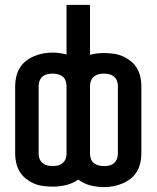

<svg xmlns="http://www.w3.org/2000/svg" viewBox="-20 -755 640 785"><path d="M405 10Q377 10 349.5 3Q322 -4 300 -21Q278 -5 250.5 1.5Q223 8 195 8Q176 8 156.5 5.5Q137 3 119.5 -4.5Q102 -12 86.5 -24Q71 -36 61 -52.5Q51 -69 46.5 -88Q42 -107 42 -126V-404Q42 -423 46.5 -442Q51 -461 61 -477.5Q71 -494 86.5 -506Q102 -518 120 -525.5Q138 -533 157 -536.5Q176 -540 195 -540Q209 -540 223.5 -538Q238 -536 252 -532V-735H348V-531Q362 -535 376.5 -536.5Q391 -538 405 -538Q424 -538 443.5 -535.5Q463 -533 480.5 -525.5Q498 -518 513.5 -506Q529 -494 539 -477.5Q549 -461 553.5 -442Q558 -423 558 -404V-126Q558 -107 553.5 -88Q549 -69 539 -52.5Q529 -36 513.5 -24Q498 -12 480 -4.5Q462 3 443 6.5Q424 10 405 10ZM195 -76Q206 -76 216.5 -78.5Q227 -81 235.5 -88Q244 -95 248 -105Q252 -115 252 -126V-404Q252 -415 248 -425.5Q244 -436 235.5 -442.5Q227 -449 216 -451.5Q205 -454 194 -454Q184 -454 173 -451.5Q162 -449 154 -442Q146 -435 142 -425Q138 -415 138 -404V-126Q138 -115 142 -105Q146 -95 154.5 -88Q163 -81 173.5 -78.5Q184 -76 195 -76ZM406 -76Q416 -76 427 -78.5Q438 -81 446 -88Q454 -95 458 -105Q462 -115 462 -126V-404Q462 -415 458 -425Q454 -435 445.5 -442Q437 -449 426.5 -451.5Q416 -454 405 -454Q394 -454 383.5 -451.5Q373 -449 364.5 -442Q356 -435 352 -425Q348 -415 348 -404V-126Q348 -115 352 -104.5Q356 -94 364.5 -87.5Q373 -81 384 -78.5Q395 -76 406 -76Z"/></svg>

Font: Iosevka Curly Medium Extended
Style: Regular
Weight: 500
Width: 7
Monospace: yes
Designer: Belleve Invis
Foundry: Belleve Invis
Version: Version 11.1.0; ttfautohint (v1.8.3)